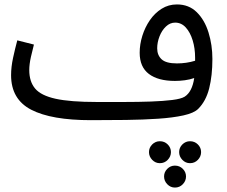

<svg xmlns="http://www.w3.org/2000/svg" viewBox="-20 -521 1023 866"><path d="M390 21Q212 21 121 -26Q30 -73 30 -182Q30 -219 39 -260.5Q48 -302 58 -339L133 -320Q127 -298 119.5 -264.5Q112 -231 112 -205Q112 -153 138.5 -121.5Q165 -90 231 -75.5Q297 -61 416 -61Q477 -61 540.5 -61Q604 -61 660 -63Q716 -65 756.5 -70Q797 -75 813 -85Q847 -107 856 -169Q836 -162 813.5 -159Q791 -156 769 -156Q693 -156 651.5 -187.5Q610 -219 610 -283Q610 -321 622 -359.5Q634 -398 656 -430Q678 -462 709 -481.5Q740 -501 778 -501Q832 -501 867.5 -466Q903 -431 920.5 -374.5Q938 -318 938 -255Q938 -180 923.5 -122.5Q909 -65 874 -30Q855 -11 807.5 -0.5Q760 10 693 14.5Q626 19 548 20Q470 21 390 21ZM689 -303Q689 -272 709 -253.5Q729 -235 778 -235Q821 -235 860 -247Q860 -253 860 -261Q860 -303 849 -339Q838 -375 818 -397Q798 -419 770 -419Q747 -419 728.5 -401.5Q710 -384 699.5 -357Q689 -330 689 -303ZM837 215Q817 215 802.5 200Q788 185 788 165Q788 145 802.5 130.5Q817 116 837 116Q858 116 872.5 130.5Q887 145 887 165Q887 185 872.5 200Q858 215 837 215ZM701 215Q681 215 666.5 200Q652 185 652 165Q652 145 666.5 130.5Q681 116 701 116Q722 116 736.5 130.5Q751 145 751 165Q751 185 736.5 200Q722 215 701 215ZM769 325Q749 325 734.5 310Q720 295 720 275Q720 255 734.5 240.5Q749 226 769 226Q790 226 804.5 240.5Q819 255 819 275Q819 295 804.5 310Q790 325 769 325Z"/></svg>

Font: Noto Sans Living
Style: Regular
Weight: 400
Designer: Monotype Design Team
Foundry: Monotype Imaging Inc.
Version: Version 2.013; ttfautohint (v1.8.4.7-5d5b)